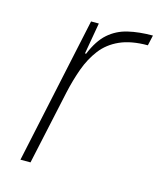

<svg xmlns="http://www.w3.org/2000/svg" viewBox="-85 -581 539 645"><g transform="rotate(15 184.0 -259.0)"><path d="M46 0 155 -510H182L163 -401H167Q187 -450 215.5 -475Q244 -500 282 -509Q320 -518 368 -518L360 -482Q302 -482 263 -464.5Q224 -447 200 -415.5Q176 -384 161.5 -344Q147 -304 137 -259L81 0Z"/></g></svg>

Font: Saira Thin
Style: Italic
Weight: 100
Italic angle: -12°
Designer: Hector Gatti with collaboration of the Omnibus-Type team
Foundry: Omnibus-Type
Version: Version 1.101